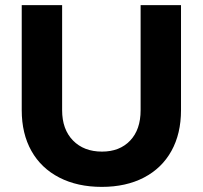

<svg xmlns="http://www.w3.org/2000/svg" viewBox="-20 -720 793 751"><path d="M379 -127Q448 -127 489 -170Q530 -213 530 -289V-700H688V-289Q688 -197 650.5 -129.5Q613 -62 543 -25.5Q473 11 378 11Q283 11 212 -25.5Q141 -62 103 -129.5Q65 -197 65 -289V-700H223V-289Q223 -214 265.5 -170.5Q308 -127 379 -127Z"/></svg>

Font: Montserrat arm2 SemiBold
Style: Regular
Weight: 600
Designer: Julieta Ulanovsky
Foundry: Julieta Ulanovsky
Version: Version 6.000